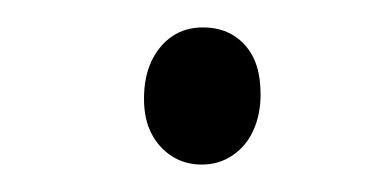

<svg xmlns="http://www.w3.org/2000/svg" viewBox="-20 -112 278 140"><path d="M85 -40Q85 -56 90.5 -67.5Q96 -79 105.5 -85.5Q115 -92 128 -92Q141 -92 150.5 -86Q160 -80 165 -69.5Q170 -59 170 -43Q170 -29 165 -17.5Q160 -6 150 1Q140 8 127 8Q115 8 105.5 2Q96 -4 90.5 -14.5Q85 -25 85 -40Z"/></svg>

Font: Literata 60pt ExtraLight
Style: Italic
Weight: 250
Italic angle: -2°
Designer: Latin by Veronika Burian and Jose Scaglione. Greek by Irene Vlachou. Cyrillic by Vera Evstafieva
Foundry: TypeTogether
Version: Version 3.103;gftools[0.9.29]